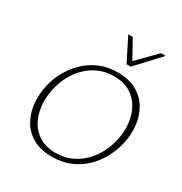

<svg xmlns="http://www.w3.org/2000/svg" viewBox="-206 -1058 1152 1216"><g transform="rotate(30 369.5 -450.0)"><path d="M347 7Q267 7 211.5 -23Q156 -53 124.5 -105Q93 -157 85 -221.5Q77 -286 91 -354Q103 -414 132.5 -469.5Q162 -525 206.5 -569Q251 -613 310.5 -639Q370 -665 444 -665Q526 -665 581.5 -634Q637 -603 668.5 -550.5Q700 -498 707.5 -433.5Q715 -369 701 -303Q688 -242 658.5 -186Q629 -130 584 -86.5Q539 -43 479.5 -18Q420 7 347 7ZM355 -26Q417 -26 467.5 -48.5Q518 -71 556 -109.5Q594 -148 619 -197Q644 -246 655 -298Q668 -358 662 -417Q656 -476 629.5 -524.5Q603 -573 555 -602.5Q507 -632 436 -632Q374 -632 324 -609.5Q274 -587 236 -548.5Q198 -510 173 -461Q148 -412 138 -360Q125 -300 131 -240.5Q137 -181 163 -133Q189 -85 237 -55.5Q285 -26 355 -26ZM465 -737 476 -762 619 -907H653L495 -737ZM465 -737 379 -907H412L492 -763L495 -737Z"/></g></svg>

Font: Ysabeau Office ExtraLight
Style: Italic
Weight: 250
Italic angle: -12°
Designer: Christian Thalmann (Catharsis Fonts)
Version: Version 2.001;gftools[0.9.30]; featfreeze: tnum,lnum,ss02